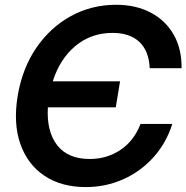

<svg xmlns="http://www.w3.org/2000/svg" viewBox="-20 -759 768 791"><path d="M333.5 11.7Q232.9 11.7 163.3 -34.7Q93.8 -81.1 64 -165.5Q34.2 -250 52.7 -363.3Q71.8 -477.5 129.6 -562Q187.5 -646.5 272.5 -692.9Q357.4 -739.3 458 -739.3Q540 -739.3 601.1 -707Q662.1 -674.8 695.6 -616.2Q729 -557.6 728 -478H596.7Q593.8 -548.8 554.2 -586.2Q514.6 -623.5 443.8 -623.5Q356 -623.5 291.3 -570.1Q226.6 -516.6 197.3 -423.8H474.6L457 -316.9H177.2Q171.4 -218.3 215.3 -161.1Q259.3 -104 350.1 -104Q419.9 -104 475.8 -141.1Q531.7 -178.2 559.1 -248.5H689.9Q664.6 -168.9 611.8 -110.6Q559.1 -52.2 487.3 -20.3Q415.5 11.7 333.5 11.7Z"/></svg>

Font: Inter Display SemiBold
Style: Italic
Weight: 600
Italic angle: -9.39999°
Designer: Rasmus Andersson
Foundry: rsms
Version: Version 4.000;git-a52131595